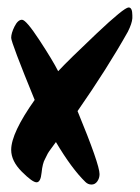

<svg xmlns="http://www.w3.org/2000/svg" viewBox="-20 -542 375 515"><path d="M335 -493Q334 -479 323 -457Q268 -359 188 -244Q247 -101 247 -75Q247 -64 241 -55.5Q235 -47 225.5 -47Q216 -47 209 -54Q172 -90 130 -161Q128 -158 119 -146Q110 -134 108 -130Q106 -126 101 -116Q94 -104 91.5 -78.5Q89 -53 78 -53Q67 -53 38.5 -81.5Q10 -110 10 -140Q10 -185 73 -274Q10 -428 10 -440.5Q10 -453 19 -471Q28 -489 39 -489Q50 -489 86 -434Q122 -379 136 -351Q164 -381 238.5 -451.5Q313 -522 325 -522Q335 -522 335 -501Z"/></svg>

Font: Zhi Mang Xing
Style: Regular
Weight: 400
Designer: ZhongQi
Foundry: ZhongQi
Version: Version 2.001